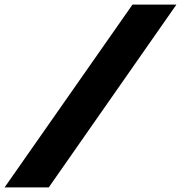

<svg xmlns="http://www.w3.org/2000/svg" viewBox="-65 -720 791 839"><path d="M514 -700H706L148 99H-45Z"/></svg>

Font: Azeret Mono ExtraBold
Style: Italic
Weight: 800
Italic angle: -12°
Designer: Martin Vácha
Foundry: Displaay
Version: Version 1.000; Glyphs 3.0.3, build 3074